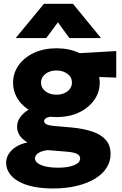

<svg xmlns="http://www.w3.org/2000/svg" viewBox="-20 -790 658 1034"><path d="M265 225Q207.5 225 161 215.5Q114.5 206 81.5 187.8Q48.5 169.5 30.8 143.5Q13 117.5 13 85.5Q13 61.5 26.8 39.2Q40.5 17 66.2 0.8Q92 -15.5 128 -23Q99 -40 85.5 -61.2Q72 -82.5 72 -109Q72 -133 86.5 -155.2Q101 -177.5 127 -194.8Q153 -212 187.5 -222Q222 -232 262 -230.5L293.5 -164Q266 -164.5 249.5 -161.2Q233 -158 225.2 -151.8Q217.5 -145.5 217.5 -137.5Q217.5 -127.5 230 -120.8Q242.5 -114 277.5 -111L365.5 -103.5Q429 -97.5 476.2 -81.8Q523.5 -66 549.5 -36.8Q575.5 -7.5 575.5 39.5Q575.5 79.5 553.8 113.8Q532 148 491 172.8Q450 197.5 392.8 211.2Q335.5 225 265 225ZM293 113Q347.5 113 379.5 99.5Q411.5 86 411.5 64Q411.5 47 393.5 38.2Q375.5 29.5 335.5 26.5L236.5 18.5Q215 21 199.8 27.2Q184.5 33.5 176.5 42.8Q168.5 52 168.5 63Q168.5 78 183.8 89.2Q199 100.5 227 106.8Q255 113 293 113ZM284 -159.5Q214.5 -159.5 162 -184Q109.5 -208.5 80 -250.5Q50.5 -292.5 50.5 -345Q50.5 -396.5 80.2 -438.5Q110 -480.5 163 -505.2Q216 -530 284 -530Q352 -530 404.8 -505.5Q457.5 -481 487.2 -439.2Q517 -397.5 517 -345Q517 -293.5 487.5 -251.5Q458 -209.5 405.8 -184.5Q353.5 -159.5 284 -159.5ZM284 -280Q307.5 -280 326.2 -288.2Q345 -296.5 356.2 -311.2Q367.5 -326 367.5 -345Q367.5 -374 343.5 -392.2Q319.5 -410.5 284 -410.5Q260.5 -410.5 241.8 -402Q223 -393.5 212 -379Q201 -364.5 201 -345Q201 -316.5 224.8 -298.2Q248.5 -280 284 -280ZM360.5 -381 291.5 -497 606 -515V-372ZM64.5 -585 216.5 -769.5H373L524 -585H353.5L292 -670L229 -585Z"/></svg>

Font: Geologica Cursive ExtraBold
Style: Regular
Weight: 800
Designer: Sindre Bremnes, Frode Helland
Foundry: Monokrom Skriftforlag AS
Version: Version 1.010;gftools[0.9.28]